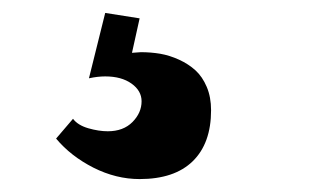

<svg xmlns="http://www.w3.org/2000/svg" viewBox="-20 -34 490 294"><path d="M91.8 147.9Q99.1 157.7 115.2 162.4Q131.3 167 145 167Q168.9 167 182.9 152.8Q196.8 138.7 196.8 121.1Q196.8 105 181.4 94Q166 83 141.1 83Q129.4 83 116.2 85.9L141.1 -14.2L193.8 -5.9L182.1 46.9Q184.1 46.9 188.7 46.4Q193.4 45.9 195.8 45.9Q210.9 45.9 225.3 48.3Q239.7 50.8 254.2 57.4Q268.6 64 279.3 73.7Q290 83.5 296.6 99.1Q303.2 114.7 303.2 134.8Q303.2 185.5 275.1 212.9Q247.1 240.2 193.8 240.2Q157.7 240.2 123 222.7Q88.4 205.1 65.9 178.2Z"/></svg>

Font: Zantroke
Style: Regular
Weight: 500
Foundry: gluk
Version: Version 0.36